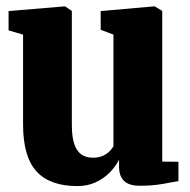

<svg xmlns="http://www.w3.org/2000/svg" viewBox="-20 -586 608 616"><path d="M429.5 10Q393.5 10 377.8 -5.8Q362 -21.5 362 -51V-73.5Q350 -50.5 331 -31.5Q312 -12.5 286.2 -0.8Q260.5 11 228 11Q140.5 11 97.2 -36Q54 -83 54 -187V-475L7.5 -488.5V-550.5L186.5 -565.5H188.5L210.5 -551V-185Q210.5 -146.5 218.5 -123.5Q226.5 -100.5 241.5 -90.2Q256.5 -80 278.5 -80Q293 -80 305.2 -84.2Q317.5 -88.5 327.2 -96.8Q337 -105 344 -117V-475L303 -490.5V-550.5L473 -565.5H476.5L500.5 -551V-67.5L552.5 -67V-5Q534.5 -1.5 501.5 4.2Q468.5 10 429.5 10Z"/></svg>

Font: Merriweather 24pt SemiCondensed Black
Style: Regular
Weight: 900
Width: 4
Designer: Eben Sorkin
Foundry: Eben Sorkin
Version: Version 2.100